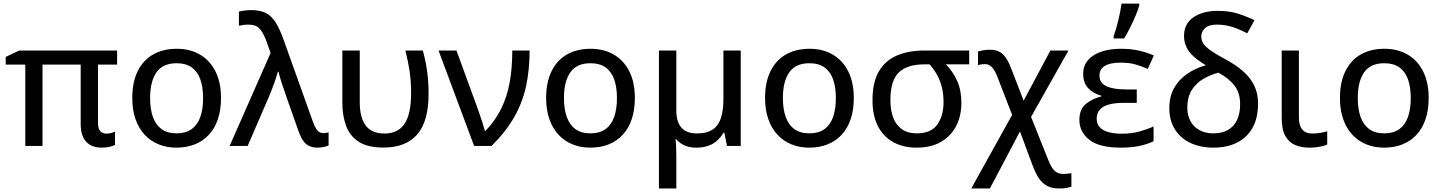

<svg xmlns="http://www.w3.org/2000/svg" viewBox="-20 -823 8131 1083"><path d="M580.1 -69.3Q594.7 -69.3 607.2 -72.8Q619.6 -76.2 628.9 -81.1V-5.9Q618.7 0 598.6 4.9Q578.6 9.8 553.7 9.8Q497.1 9.8 466.1 -23.4Q435.1 -56.6 435.1 -124V-458.5H219.7V0H122.6V-458.5H12.2V-502L88.9 -538.1H640.6V-458.5H532.7V-130.4Q532.7 -97.2 545.9 -83.3Q559.1 -69.3 580.1 -69.3Z M1226.6 -270Q1226.6 -203.6 1209.2 -151.6Q1191.9 -99.6 1158.9 -63.7Q1126 -27.8 1079.6 -9Q1033.2 9.8 974.6 9.8Q919.9 9.8 874.3 -9Q828.6 -27.8 795.4 -63.7Q762.2 -99.6 744.1 -151.6Q726.1 -203.6 726.1 -270Q726.1 -358.4 756.3 -420.7Q786.6 -482.9 843 -515.4Q899.4 -547.9 977.5 -547.9Q1051.8 -547.9 1107.9 -515.1Q1164.1 -482.4 1195.3 -420.4Q1226.6 -358.4 1226.6 -270ZM826.7 -270Q826.7 -208 842.5 -163.3Q858.4 -118.7 891.4 -94.7Q924.3 -70.8 976.6 -70.8Q1027.8 -70.8 1061 -94.7Q1094.2 -118.7 1109.9 -163.3Q1125.5 -208 1125.5 -270Q1125.5 -331.5 1109.9 -375.5Q1094.2 -419.4 1061.3 -442.9Q1028.3 -466.3 975.6 -466.3Q898.4 -466.3 862.5 -414.8Q826.7 -363.3 826.7 -270Z M1275.4 0 1506.3 -524.4 1481.4 -594.7Q1463.4 -641.1 1443.1 -662.6Q1422.9 -684.1 1381.3 -684.1Q1364.7 -684.1 1351.3 -682.1Q1337.9 -680.2 1327.6 -677.7V-757.8Q1336.4 -760.3 1347.9 -762Q1359.4 -763.7 1371.8 -764.9Q1384.3 -766.1 1396 -766.1Q1448.7 -766.1 1481.7 -748.3Q1514.6 -730.5 1536.6 -693.8Q1558.6 -657.2 1578.6 -601.6L1745.1 -136.2Q1753.9 -111.8 1762.7 -97.9Q1771.5 -84 1781.2 -77.9Q1791 -71.8 1803.2 -71.8Q1810.5 -71.8 1819.1 -73.5Q1827.6 -75.2 1833.5 -76.7V-2.4Q1826.2 1 1815.9 3.7Q1805.7 6.3 1794.2 8.1Q1782.7 9.8 1771.5 9.8Q1743.7 9.8 1724.1 0.5Q1704.6 -8.8 1690.7 -28.3Q1676.8 -47.9 1666 -77.1L1595.2 -277.8Q1589.4 -294.9 1582.8 -314.2Q1576.2 -333.5 1569.8 -352.5Q1563.5 -371.6 1558.6 -388.9Q1553.7 -406.2 1550.8 -418.9H1547.4Q1539.1 -388.2 1526.1 -352.3Q1513.2 -316.4 1499 -282.2L1377 0Z M2142.6 9.3Q2053.7 9.3 2003.2 -23.7Q1952.6 -56.6 1931.9 -114Q1911.1 -171.4 1911.1 -243.7V-538.1H2009.3V-244.6Q2009.3 -160.6 2042.7 -115.2Q2076.2 -69.8 2148.9 -69.8Q2224.6 -69.8 2261.7 -124.5Q2298.8 -179.2 2298.8 -296.4Q2298.8 -364.3 2290.5 -420.4Q2282.2 -476.6 2266.6 -538.1H2365.2Q2376 -497.6 2383.1 -459.7Q2390.1 -421.9 2393.8 -381.6Q2397.5 -341.3 2397.5 -293Q2397.5 -138.2 2333.3 -64.5Q2269 9.3 2142.6 9.3Z M2453.6 -538.1H2554.7L2667 -231Q2674.3 -211.4 2683.8 -183.6Q2693.4 -155.8 2701.9 -129.2Q2710.4 -102.5 2714.8 -85H2718.8Q2774.9 -144 2807.9 -211.7Q2840.8 -279.3 2855.2 -359.9Q2869.6 -440.4 2869.6 -538.1H2967.3Q2967.3 -431.6 2948 -340.1Q2928.7 -248.5 2882.1 -165.3Q2835.4 -82 2752.9 0H2654.3Z M3561 -270Q3561 -203.6 3543.7 -151.6Q3526.4 -99.6 3493.4 -63.7Q3460.4 -27.8 3414.1 -9Q3367.7 9.8 3309.1 9.8Q3254.4 9.8 3208.7 -9Q3163.1 -27.8 3129.9 -63.7Q3096.7 -99.6 3078.6 -151.6Q3060.5 -203.6 3060.5 -270Q3060.5 -358.4 3090.8 -420.7Q3121.1 -482.9 3177.5 -515.4Q3233.9 -547.9 3312 -547.9Q3386.2 -547.9 3442.4 -515.1Q3498.5 -482.4 3529.8 -420.4Q3561 -358.4 3561 -270ZM3161.1 -270Q3161.1 -208 3177 -163.3Q3192.9 -118.7 3225.8 -94.7Q3258.8 -70.8 3311 -70.8Q3362.3 -70.8 3395.5 -94.7Q3428.7 -118.7 3444.3 -163.3Q3460 -208 3460 -270Q3460 -331.5 3444.3 -375.5Q3428.7 -419.4 3395.8 -442.9Q3362.8 -466.3 3310.1 -466.3Q3232.9 -466.3 3197 -414.8Q3161.1 -363.3 3161.1 -270Z M4158.2 -538.1V0H4080.6L4065.9 -74.2H4061Q4044.9 -47.4 4023.4 -28.6Q4002 -9.8 3973.4 0Q3944.8 9.8 3908.2 9.8Q3869.1 9.8 3840.8 -2.9Q3812.5 -15.6 3793.9 -38.1H3790.5Q3792 -26.4 3793 -8.1Q3793.9 10.3 3794.4 32.5Q3794.9 54.7 3794.9 78.6V240.2H3696.8V-538.1H3794.9V-198.7Q3794.9 -135.7 3823.7 -103Q3852.5 -70.3 3911.1 -70.3Q3967.8 -70.3 4000.2 -92.5Q4032.7 -114.7 4046.6 -157.7Q4060.5 -200.7 4060.5 -262.2V-538.1Z M4795.9 -270Q4795.9 -203.6 4778.6 -151.6Q4761.2 -99.6 4728.3 -63.7Q4695.3 -27.8 4648.9 -9Q4602.5 9.8 4543.9 9.8Q4489.3 9.8 4443.6 -9Q4397.9 -27.8 4364.7 -63.7Q4331.5 -99.6 4313.5 -151.6Q4295.4 -203.6 4295.4 -270Q4295.4 -358.4 4325.7 -420.7Q4356 -482.9 4412.4 -515.4Q4468.8 -547.9 4546.9 -547.9Q4621.1 -547.9 4677.2 -515.1Q4733.4 -482.4 4764.6 -420.4Q4795.9 -358.4 4795.9 -270ZM4396 -270Q4396 -208 4411.9 -163.3Q4427.7 -118.7 4460.7 -94.7Q4493.7 -70.8 4545.9 -70.8Q4597.2 -70.8 4630.4 -94.7Q4663.6 -118.7 4679.2 -163.3Q4694.8 -208 4694.8 -270Q4694.8 -331.5 4679.2 -375.5Q4663.6 -419.4 4630.6 -442.9Q4597.7 -466.3 4544.9 -466.3Q4467.8 -466.3 4431.9 -414.8Q4396 -363.3 4396 -270Z M5402.8 -243.2Q5402.8 -170.9 5374 -113.8Q5345.2 -56.6 5289.1 -23.4Q5232.9 9.8 5149.9 9.8Q5074.7 9.8 5018.6 -21.2Q4962.4 -52.2 4931.9 -111.8Q4901.4 -171.4 4901.4 -257.8Q4901.4 -357.4 4936.8 -419.2Q4972.2 -481 5038.3 -509.5Q5104.5 -538.1 5195.8 -538.1H5446.8V-460H5315.4Q5354 -421.4 5378.4 -367.9Q5402.8 -314.5 5402.8 -243.2ZM5002.4 -257.8Q5002.4 -202.6 5017.8 -160.6Q5033.2 -118.7 5066.4 -94.7Q5099.6 -70.8 5152.3 -70.8Q5231 -70.8 5266.6 -120.1Q5302.2 -169.4 5302.2 -247.6Q5302.2 -290.5 5293.2 -328.4Q5284.2 -366.2 5266.6 -398.9Q5249 -431.6 5223.6 -460H5193.4Q5096.2 -460 5049.3 -413.8Q5002.4 -367.7 5002.4 -257.8Z M5564 -542.5Q5599.1 -542.5 5621.3 -528.8Q5643.6 -515.1 5659.4 -488.3Q5675.3 -461.4 5689.9 -420.9L5753.9 -254.9L5904.8 -538.1H6006.8L5795.9 -163.6L5891.1 75.2Q5902.3 104 5914.1 122.3Q5925.8 140.6 5940.9 149.4Q5956.1 158.2 5978 158.2Q5990.2 158.2 6001.5 157Q6012.7 155.8 6023.4 153.8V230Q6010.3 234.4 5994.1 237.3Q5978 240.2 5955.1 240.2Q5912.6 240.2 5884.3 224.4Q5856 208.5 5837.2 178.5Q5818.4 148.4 5802.7 105.5L5733.4 -81.5L5563.5 240.2H5458.5L5689 -174.8L5607.9 -384.3Q5593.8 -422.9 5576.9 -442.1Q5560.1 -461.4 5535.6 -461.4Q5525.9 -461.4 5515.9 -460Q5505.9 -458.5 5496.6 -455.1V-532.7Q5509.8 -536.6 5526.1 -539.6Q5542.5 -542.5 5564 -542.5Z M6392.1 -318.4V-242.7H6317.9Q6266.1 -242.7 6232.4 -232.9Q6198.7 -223.1 6182.4 -203.1Q6166 -183.1 6166 -153.8Q6166 -124 6183.3 -105.2Q6200.7 -86.4 6232.4 -77.6Q6264.2 -68.8 6307.1 -68.8Q6363.3 -68.8 6408.2 -81.5Q6453.1 -94.2 6486.8 -109.9V-26.4Q6454.6 -10.3 6408.9 -0.2Q6363.3 9.8 6301.3 9.8Q6181.2 9.8 6124.8 -34.4Q6068.4 -78.6 6068.4 -146.5Q6068.4 -206.1 6103.8 -235.8Q6139.2 -265.6 6190.9 -278.8V-283.7Q6143.1 -296.9 6116.5 -327.4Q6089.8 -357.9 6089.8 -405.8Q6089.8 -453.1 6117.7 -484.6Q6145.5 -516.1 6193.4 -532Q6241.2 -547.9 6301.8 -547.9Q6358.4 -547.9 6403.3 -537.8Q6448.2 -527.8 6488.3 -509.8L6454.1 -434.1Q6420.9 -449.2 6385 -459.5Q6349.1 -469.7 6302.2 -469.7Q6242.2 -469.7 6211.9 -451.2Q6181.6 -432.6 6181.6 -397Q6181.6 -355 6221.2 -336.7Q6260.7 -318.4 6331.5 -318.4ZM6261.7 -606V-619.6Q6268.6 -638.2 6275.4 -661.1Q6282.2 -684.1 6288.1 -709.2Q6293.9 -734.4 6298.8 -758.5Q6303.7 -782.7 6306.2 -802.7H6406.2V-792Q6399.9 -768.1 6386 -735.6Q6372.1 -703.1 6355.2 -668.9Q6338.4 -634.8 6320.8 -606Z M6847.7 -761.7Q6914.6 -761.7 6963.6 -745.8Q7012.7 -730 7056.2 -709L7015.1 -634.8Q6975.6 -656.2 6933.8 -670.2Q6892.1 -684.1 6843.8 -684.1Q6798.3 -684.1 6777.1 -664.3Q6755.9 -644.5 6755.9 -617.2Q6755.9 -593.8 6769.5 -574.7Q6783.2 -555.7 6813 -535.4Q6842.8 -515.1 6890.6 -489.3Q6950.7 -457.5 6991.9 -421.1Q7033.2 -384.8 7054.7 -340.3Q7076.2 -295.9 7076.2 -238.3Q7076.2 -157.2 7044.9 -101.8Q7013.7 -46.4 6957 -18.3Q6900.4 9.8 6824.2 9.8Q6751.5 9.8 6695.6 -16.4Q6639.6 -42.5 6607.7 -92.5Q6575.7 -142.6 6575.7 -213.4Q6575.7 -278.3 6602.3 -325.9Q6628.9 -373.5 6675.5 -405.8Q6722.2 -438 6781.7 -455.1Q6745.1 -476.6 6717.3 -500.5Q6689.5 -524.4 6674.1 -553.7Q6658.7 -583 6658.7 -620.1Q6658.7 -689.5 6711.9 -725.6Q6765.1 -761.7 6847.7 -761.7ZM6852.1 -413.1Q6812.5 -402.8 6772 -380.6Q6731.4 -358.4 6704.3 -318.4Q6677.2 -278.3 6677.2 -214.8Q6677.2 -172.4 6694.8 -139.9Q6712.4 -107.4 6745.4 -89.1Q6778.3 -70.8 6824.2 -70.8Q6872.6 -70.8 6906.2 -89.8Q6939.9 -108.9 6957.5 -145.8Q6975.1 -182.6 6975.1 -235.4Q6975.1 -300.3 6942.1 -341.8Q6909.2 -383.3 6852.1 -413.1Z M7306.6 -538.1V-160.2Q7306.6 -114.7 7325.7 -92.3Q7344.7 -69.8 7383.3 -69.8Q7405.3 -69.8 7428.2 -73.7Q7451.2 -77.6 7466.3 -82.5V-7.3Q7450.7 0 7422.9 4.9Q7395 9.8 7366.7 9.8Q7320.8 9.8 7285.4 -5.1Q7250 -20 7229.7 -56.6Q7209.5 -93.3 7209.5 -158.7V-538.1Z M8038.6 -270Q8038.6 -203.6 8021.2 -151.6Q8003.9 -99.6 7970.9 -63.7Q7938 -27.8 7891.6 -9Q7845.2 9.8 7786.6 9.8Q7731.9 9.8 7686.3 -9Q7640.6 -27.8 7607.4 -63.7Q7574.2 -99.6 7556.2 -151.6Q7538.1 -203.6 7538.1 -270Q7538.1 -358.4 7568.4 -420.7Q7598.6 -482.9 7655 -515.4Q7711.4 -547.9 7789.6 -547.9Q7863.8 -547.9 7919.9 -515.1Q7976.1 -482.4 8007.3 -420.4Q8038.6 -358.4 8038.6 -270ZM7638.7 -270Q7638.7 -208 7654.5 -163.3Q7670.4 -118.7 7703.4 -94.7Q7736.3 -70.8 7788.6 -70.8Q7839.8 -70.8 7873 -94.7Q7906.2 -118.7 7921.9 -163.3Q7937.5 -208 7937.5 -270Q7937.5 -331.5 7921.9 -375.5Q7906.2 -419.4 7873.3 -442.9Q7840.3 -466.3 7787.6 -466.3Q7710.4 -466.3 7674.6 -414.8Q7638.7 -363.3 7638.7 -270Z"/></svg>

Font: Open Sans Medium
Style: Regular
Weight: 500
Designer: Monotype Design Team
Foundry: Monotype Imaging Inc.
Version: Version 3.000